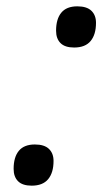

<svg xmlns="http://www.w3.org/2000/svg" viewBox="-20 -552 353 606"><path d="M80 34Q51 34 37 20Q23 6 23 -19Q23 -56 39.5 -76Q56 -96 90 -96Q120 -96 134.5 -82Q149 -68 149 -44Q149 -7 132 13.5Q115 34 80 34ZM214 -402Q185 -402 171 -416Q157 -430 157 -455Q157 -492 173.5 -512Q190 -532 224 -532Q254 -532 268.5 -518Q283 -504 283 -480Q283 -443 266 -422.5Q249 -402 214 -402Z"/></svg>

Font: Playwrite IN
Style: Regular
Weight: 400
Designer: Veronika Burian, José Scaglione
Foundry: TypeTogether
Version: Version 1.002